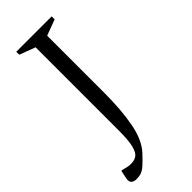

<svg xmlns="http://www.w3.org/2000/svg" viewBox="-267 -700 913 913"><g transform="rotate(-45 189.0 -243.5)"><path d="M46 173Q33 173 23 167Q13 161 13 145Q13 143 14.5 134Q16 125 23 94H29Q46 98 56 100.5Q66 103 80 103Q102 103 117.5 92.5Q133 82 141.5 49Q150 16 150 -51V-610L70 -640V-660H308V-640L228 -610V-228Q228 -111 212 -26.5Q196 58 155 103Q126 134 109.5 148.5Q93 163 79 168Q65 173 46 173Z"/></g></svg>

Font: Spectral SC Light
Style: Regular
Weight: 300
Designer: Jean-Baptiste Levee
Foundry: Production Type
Version: Version 2.001